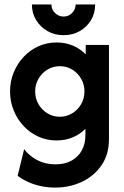

<svg xmlns="http://www.w3.org/2000/svg" viewBox="-20 -618 554 860"><path d="M227.8 222.2Q195.1 222.2 164.6 216Q134 209.7 107.3 197.6Q80.6 185.4 59 169.4L88.2 50Q110.4 79.9 146.5 99Q182.6 118.1 227.8 118.1Q270.8 118.1 300.7 101.4Q330.6 84.7 346.5 55.5Q362.5 26.3 362.5 -11.8V-41Q338.9 -16.7 305.9 -2.8Q272.9 11.1 233.3 11.1Q190 11.1 152.3 -5.9Q114.6 -22.9 86.1 -53.1Q57.6 -83.3 41.3 -123.3Q25 -163.2 25 -208.3Q25 -253.5 41.3 -293.4Q57.6 -333.3 86.1 -363.5Q114.6 -393.8 152.3 -410.8Q190 -427.8 233.3 -427.8Q273.6 -427.8 306.9 -413.5Q340.3 -399.3 363.9 -374.3V-416.7H468.1V5.6Q468.1 73.6 434.7 122.2Q401.4 170.8 346.5 196.5Q291.6 222.2 227.8 222.2ZM247.8 -95.1Q278.5 -95.1 303.6 -110.5Q328.7 -125.9 343.5 -151.5Q358.3 -177.1 358.3 -208.3Q358.3 -239.6 343.5 -265.2Q328.7 -290.8 303.7 -306.2Q278.7 -321.5 248 -321.5Q217.4 -321.5 192.3 -306.2Q167.2 -290.8 152.3 -265.2Q137.5 -239.6 137.5 -208.3Q137.5 -177.1 152.3 -151.5Q167.1 -125.9 192.1 -110.5Q217.1 -95.1 247.8 -95.1ZM264.5 -460.4Q225 -460.4 193.1 -478.5Q161.1 -496.5 142 -527.8Q122.9 -559.1 122.9 -597.9H210.4Q210.4 -575.7 226.7 -559.7Q243 -543.8 264.9 -543.8Q286.8 -543.8 302.8 -559.6Q318.7 -575.5 318.7 -597.9H406.2Q406.2 -558.3 387.5 -527.4Q368.7 -496.5 336.8 -478.5Q304.8 -460.4 264.5 -460.4Z"/></svg>

Font: Afacad Flux
Style: Regular
Weight: 400
Designer: Kristian Moeller
Foundry: Dicotype
Version: Version 1.100